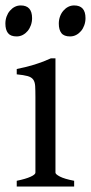

<svg xmlns="http://www.w3.org/2000/svg" viewBox="-27 -682 333 702"><path d="M34.2 0V-21Q67.4 -27.8 85 -35.9Q102.5 -43.9 102.5 -50.8V-327.1Q102.5 -352.1 101.6 -367.4Q100.6 -382.8 94.2 -391.4Q87.9 -399.9 74 -403.8Q60.1 -407.7 34.2 -410.2V-429.7Q49.3 -432.6 66.2 -436.8Q83 -440.9 99.6 -446Q116.2 -451.2 131.3 -457Q146.5 -462.9 159.2 -468.8H175.8V-50.8Q175.8 -44.9 192.1 -36.4Q208.5 -27.8 244.1 -21V0ZM285.6 -615.7Q285.6 -602.1 281.2 -589.8Q276.9 -577.6 269.3 -568.6Q261.7 -559.6 251.5 -554.2Q241.2 -548.8 229 -548.8Q207 -548.8 197.5 -561Q188 -573.2 188 -595.7Q188 -609.4 192.4 -621.6Q196.8 -633.8 204.6 -642.8Q212.4 -651.9 222.4 -657Q232.4 -662.1 244.1 -662.1Q285.6 -662.1 285.6 -615.7ZM90.3 -615.7Q90.3 -602.1 85.9 -589.8Q81.5 -577.6 74 -568.6Q66.4 -559.6 56.2 -554.2Q45.9 -548.8 33.7 -548.8Q11.7 -548.8 2.2 -561Q-7.3 -573.2 -7.3 -595.7Q-7.3 -609.4 -2.9 -621.6Q1.5 -633.8 9.3 -642.8Q17.1 -651.9 27.1 -657Q37.1 -662.1 48.8 -662.1Q90.3 -662.1 90.3 -615.7Z"/></svg>

Font: Gentium Plus Phon
Style: Regular
Weight: 400
Designer: J. Victor Gaultney, Annie Olsen, Iska Routamaa, Becca Hirsbrunner
Foundry: SIL International
Version: Version 5.000